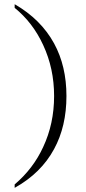

<svg xmlns="http://www.w3.org/2000/svg" viewBox="-20 -824 417 927"><path d="M50.8 -786.1Q138.7 -714.8 188.5 -606.4Q241.2 -493.2 241.2 -360.4Q241.2 -226.6 188.5 -114.3Q140.6 -9.8 50.8 66.4V83Q178.7 11.7 241.2 -104.5Q300.8 -213.9 300.8 -360.4Q300.8 -504.9 241.2 -614.3Q177.7 -730.5 50.8 -803.7Z"/></svg>

Font: Batang
Style: Regular
Weight: 400
Version: Version 2.21